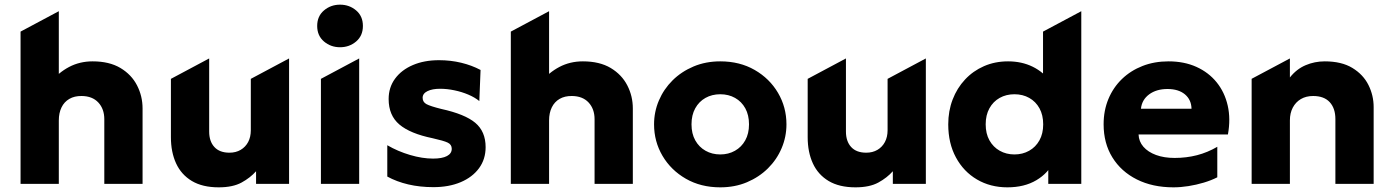

<svg xmlns="http://www.w3.org/2000/svg" viewBox="-20 -788 5972 823"><path d="M68.1 0V-652.5L232.1 -740V-395.8L197.9 -436.2Q230.9 -477.1 276.4 -501.1Q322 -525 376.9 -525Q448.6 -525 496.2 -496.6Q543.8 -468.1 567.4 -422Q591.1 -375.9 591.1 -323V0H427.1V-276.8Q427.1 -321 401.5 -348.6Q375.9 -376.1 330.1 -376.5Q299.1 -376.9 277.2 -364.1Q255.2 -351.4 243.7 -327.6Q232.1 -303.8 232.1 -271.5V0Z M917.6 15Q847.9 15 802.4 -12.2Q757 -39.4 734.8 -87.7Q712.6 -136 712.6 -199.8V-450L876.6 -537.5V-224.2Q876.6 -182.2 898.9 -157.9Q921.1 -133.5 963.6 -133.5Q991 -133.5 1011.7 -145.7Q1032.4 -157.9 1043.8 -179.4Q1055.1 -201 1055.1 -229.5V-450L1219.1 -537.5V0H1077.6V-54Q1053.1 -26.2 1015.6 -5.6Q978 15 917.6 15Z M1355.6 0V-450L1519.6 -537.5V0ZM1437.6 -585.5Q1397.9 -585.5 1368.8 -610.1Q1339.6 -634.8 1339.6 -676.8Q1339.6 -718.8 1368.8 -743.4Q1397.9 -768 1437.6 -768Q1477.4 -768 1506.5 -743.4Q1535.6 -718.8 1535.6 -676.8Q1535.6 -634.8 1506.5 -610.1Q1477.4 -585.5 1437.6 -585.5Z M1837.6 14.2Q1779.9 14.2 1730 2.5Q1680.1 -9.2 1640.1 -31.2V-165.5Q1685.5 -139.1 1737.7 -123.7Q1789.9 -108.2 1836.4 -108.2Q1875.2 -108.2 1895.8 -119.1Q1916.4 -129.9 1916.4 -150.2Q1916.4 -168.6 1898.9 -176.8Q1881.5 -185 1834.4 -195.5Q1738.4 -215.2 1692.1 -254.2Q1645.9 -293.2 1645.9 -363.5Q1645.9 -413.5 1673.5 -450.9Q1701.1 -488.4 1749.8 -509.2Q1798.4 -530 1861.9 -530Q1911.5 -530 1957.1 -519Q2002.6 -508 2039.9 -488.1L2034.6 -354.8Q2015.4 -370.6 1987.3 -382.5Q1959.2 -394.4 1927.7 -400.9Q1896.1 -407.5 1866.6 -407.5Q1832.8 -407.5 1812.2 -397.3Q1791.6 -387.1 1791.6 -368.8Q1791.6 -350.4 1808.3 -341.5Q1825 -332.6 1871.6 -321Q1972.8 -298.8 2017.2 -261.6Q2061.6 -224.4 2061.6 -157.2Q2061.6 -105.5 2033.3 -66.9Q2005 -28.4 1954.6 -7.1Q1904.2 14.2 1837.6 14.2Z M2169.6 0V-652.5L2333.6 -740V-395.8L2299.4 -436.2Q2332.4 -477.1 2377.9 -501.1Q2423.5 -525 2478.4 -525Q2550.1 -525 2597.7 -496.6Q2645.2 -468.1 2668.9 -422Q2692.6 -375.9 2692.6 -323V0H2528.6V-276.8Q2528.6 -321 2503 -348.6Q2477.4 -376.1 2431.6 -376.5Q2400.6 -376.9 2378.7 -364.1Q2356.8 -351.4 2345.2 -327.6Q2333.6 -303.8 2333.6 -271.5V0Z M3067.4 15Q2984 15 2920 -21.8Q2856 -58.6 2819.8 -120Q2783.6 -181.4 2783.6 -255Q2783.6 -308.5 2804.3 -357.2Q2825 -405.9 2863 -443.6Q2901 -481.2 2953 -503.1Q3005 -525 3067.4 -525Q3150.8 -525 3214.8 -488.2Q3278.8 -451.4 3314.9 -390Q3351.1 -328.6 3351.1 -255Q3351.1 -201.5 3330.4 -152.8Q3309.8 -104.1 3271.8 -66.4Q3233.8 -28.8 3181.9 -6.9Q3130.1 15 3067.4 15ZM3067.4 -126Q3102.5 -126 3130.4 -141.8Q3158.4 -157.5 3174.5 -186.4Q3190.6 -215.2 3190.6 -255Q3190.6 -294.8 3174.7 -323.7Q3158.8 -352.6 3130.8 -368.3Q3102.9 -384 3067.4 -384Q3031.9 -384 3003.9 -368.3Q2976 -352.6 2960.1 -323.7Q2944.1 -294.8 2944.1 -255Q2944.1 -215.2 2960.2 -186.4Q2976.4 -157.5 3004.3 -141.8Q3032.2 -126 3067.4 -126Z M3647.1 15Q3577.4 15 3531.9 -12.2Q3486.5 -39.4 3464.3 -87.7Q3442.1 -136 3442.1 -199.8V-450L3606.1 -537.5V-224.2Q3606.1 -182.2 3628.4 -157.9Q3650.6 -133.5 3693.1 -133.5Q3720.5 -133.5 3741.2 -145.7Q3761.9 -157.9 3773.2 -179.4Q3784.6 -201 3784.6 -229.5V-450L3948.6 -537.5V0H3807.1V-54Q3782.6 -26.2 3745.1 -5.6Q3707.5 15 3647.1 15Z M4298.1 15Q4225.2 15 4167.9 -18.6Q4110.5 -52.2 4077.6 -113.1Q4044.6 -173.9 4044.6 -255Q4044.6 -312.2 4063.4 -361.3Q4082.2 -410.4 4116.6 -447.1Q4150.9 -483.9 4197.8 -504.4Q4244.8 -525 4301.1 -525Q4359.6 -525 4406.6 -502Q4453.5 -479 4488.4 -433.2L4450.9 -395.8V-652.5L4614.9 -740V0H4473.4V-132.2L4495.9 -95.2Q4474 -46.4 4422.6 -15.7Q4371.1 15 4298.1 15ZM4328.4 -126Q4363.5 -126 4391.4 -141.8Q4419.4 -157.5 4435.5 -186.4Q4451.6 -215.2 4451.6 -255Q4451.6 -294.8 4435.7 -323.7Q4419.8 -352.6 4391.8 -368.3Q4363.9 -384 4328.4 -384Q4292.9 -384 4264.9 -368.3Q4237 -352.6 4221.1 -323.7Q4205.1 -294.8 4205.1 -255Q4205.1 -215.2 4221.2 -186.4Q4237.4 -157.5 4265.3 -141.8Q4293.2 -126 4328.4 -126Z M5010.1 15Q4920.5 15 4853.1 -18.8Q4785.6 -52.6 4748.1 -113.4Q4710.6 -174.1 4710.6 -255.2Q4710.6 -314.4 4731.2 -363.8Q4751.8 -413.2 4789.2 -449.3Q4826.6 -485.4 4877.4 -505.2Q4928.1 -525 4988.9 -525Q5056 -525 5108.4 -501.3Q5160.8 -477.6 5195.1 -435.2Q5229.4 -392.8 5242.5 -335.7Q5255.6 -278.6 5243.4 -211.5H4860.4Q4861.5 -181.5 4881.2 -158.9Q4900.9 -136.4 4935.2 -123.7Q4969.6 -111 5014.9 -111Q5065.4 -111 5110.8 -122.7Q5156.2 -134.4 5197.9 -158.8V-28Q5171.9 -14.8 5139.9 -5.2Q5107.9 4.4 5074.4 9.7Q5041 15 5010.1 15ZM4870.6 -322H5087.4Q5086.5 -360.6 5059.1 -383.6Q5031.6 -406.5 4984.4 -406.5Q4937 -406.5 4905.9 -383.6Q4874.8 -360.6 4870.6 -322Z M5345.1 0V-450.2L5509.1 -537.5V-456Q5537.6 -492 5576.4 -508.5Q5615.2 -525 5658.4 -525Q5730.5 -525 5776.9 -496.8Q5823.4 -468.5 5845.8 -423.7Q5868.1 -378.9 5868.1 -329V0H5704.1V-277.5Q5704.1 -323.6 5679.8 -350.1Q5655.5 -376.5 5608.6 -376.5Q5578.4 -376.5 5556.1 -363.4Q5533.8 -350.2 5521.4 -326.6Q5509.1 -303 5509.1 -272.2V0Z"/></svg>

Font: Geologica-Sharp
Style: Regular
Weight: 100
Designer: Sindre Bremnes, Frode Helland
Foundry: Monokrom Skriftforlag AS
Version: Version 1.010;gftools[0.9.28]